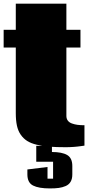

<svg xmlns="http://www.w3.org/2000/svg" viewBox="-23 -799 504 1058"><path d="M0 0ZM176.8 4.4H263.2V38.6Q318.8 38.6 347.2 55.2Q375.5 71.8 375.5 115.7V162.1Q375.5 186.5 366.2 202.4Q356.9 218.3 338.9 226.1Q320.8 233.9 300.8 236.6Q280.8 239.3 252 239.3Q190.4 239.3 159.2 223.4Q127.9 207.5 127.9 162.1V134.8L238.8 121.1V185.5H269.5V92.3H176.8ZM442.4 3.4Q442.4 3.4 439.5 3.9Q436.5 4.4 431.2 5.1Q425.8 5.9 418.7 6.8Q411.6 7.8 402.3 8.8Q393.1 9.8 383.3 10.5Q373.5 11.2 362.1 11.7Q350.6 12.2 339.4 12.2Q286.6 12.2 249.3 9.3Q211.9 6.3 179.4 -1.5Q147 -9.3 126.5 -22.5Q106 -35.6 91.3 -56.6Q76.7 -77.6 70.3 -106.7Q64 -135.7 64 -175.3V-537.1H-2.9V-634.8H64V-778.8H342.8V-634.8H420.4V-537.1H342.8V-160.2Q342.8 -145 350.6 -134.5Q358.4 -124 373 -118.7Q387.7 -113.3 404.1 -111.1Q420.4 -108.9 442.4 -108.9Z"/></svg>

Font: Coda ExtraBold
Style: Regular
Weight: 800
Version: Version 2.001; ttfautohint (v0.8) -r 50 -G 200 -x